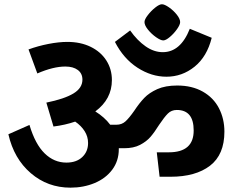

<svg xmlns="http://www.w3.org/2000/svg" viewBox="-20 -906 1110 894"><path d="M652.8 -803.2Q652.8 -815.4 668 -835.2Q683.1 -855 702.6 -870.6Q722.2 -886.2 733.9 -886.2Q746.1 -886.2 767.1 -871.6Q788.1 -856.9 803.5 -837.4Q818.8 -817.9 818.8 -803.2Q818.8 -791 804.4 -770.5Q790 -750 771 -733.9Q752 -717.8 740.2 -717.8Q728 -717.8 706.5 -732.9Q685.1 -748 668.9 -768.1Q652.8 -788.1 652.8 -803.2ZM515.1 -710.9 585.9 -764.2Q619.1 -717.3 658 -690.2Q696.8 -663.1 737.8 -663.1Q820.8 -663.1 863.8 -772L965.8 -730Q943.8 -642.1 886 -595.5Q828.1 -548.8 754.9 -548.8Q685.1 -548.8 620.1 -590.8Q555.2 -632.8 515.1 -710.9ZM1024.9 -293Q1024.9 -186 958 -134.5Q891.1 -83 773.9 -83H723.1L710 -196.8H766.1Q882.3 -196.8 881.8 -298.8Q881.8 -394 803.2 -394Q778.3 -394 761.7 -377.4Q745.1 -360.8 721.2 -325.2Q699.2 -290 680.7 -268.6Q662.1 -247.1 632.1 -231.4Q602.1 -215.8 558.1 -215.8H533.2V-211.9Q533.2 -156.7 502.7 -116Q472.2 -75.2 420.7 -53.7Q369.1 -32.2 308.1 -32.2Q202.1 -32.2 123.5 -99.6Q44.9 -167 19 -280.8L117.2 -324.2Q144 -234.4 188 -191.7Q231.9 -148.9 289.1 -148.9Q335.9 -148.9 363 -174.6Q390.1 -200.2 390.1 -240.2Q390.1 -270 374 -295.4Q357.9 -320.8 330.1 -339.8Q283.2 -323.7 229 -316.9L195.8 -428.2Q279.8 -445.3 321.8 -470.7Q363.8 -496.1 363.8 -535.2Q363.8 -564 342.3 -580.1Q320.8 -596.2 284.2 -596.2Q228 -596.2 153.8 -564L112.8 -675.8Q156.7 -691.9 205.3 -701.4Q253.9 -710.9 293.9 -710.9Q355 -710.9 402.1 -688Q449.2 -665 475.1 -624.5Q501 -584 501 -533.2Q501 -444.3 423.8 -387.2Q466.8 -360.4 493.2 -325.2H522Q546.9 -325.2 564 -340.6Q581.1 -356 605 -390.1Q628.9 -426.3 651.9 -450.2Q674.8 -474.1 712.4 -491Q750 -507.8 805.2 -507.8Q874 -507.8 924.1 -479.5Q974.1 -451.2 999.5 -402.1Q1024.9 -353 1024.9 -293Z"/></svg>

Font: Kadwa
Style: Regular
Weight: 400
Designer: Sol Matas
Foundry: Sol Matas
Version: Version 1.000;PS 001.000;hotconv 1.0.70;makeotf.lib2.5.58329